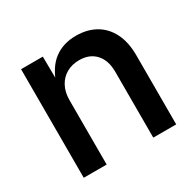

<svg xmlns="http://www.w3.org/2000/svg" viewBox="-125 -695 855 836"><g transform="rotate(-30 302.5 -276.5)"><path d="M185.5 -321.8V0H70.3V-545.9H179.7L181.2 -411.6H170.4Q193.8 -483.9 239 -518.3Q284.2 -552.7 349.1 -552.7Q405.3 -552.7 447 -529.1Q488.8 -505.4 512 -459.5Q535.2 -413.6 535.2 -347.2V0H419.9V-331.1Q419.9 -388.7 390.1 -421.1Q360.4 -453.6 308.6 -453.6Q272.9 -453.6 245.1 -438Q217.3 -422.4 201.4 -393.1Q185.5 -363.8 185.5 -321.8Z"/></g></svg>

Font: Inter
Style: 540
Weight: 540
Designer: Rasmus Andersson
Foundry: rsms
Version: Version 4.001;git-66647c0bb